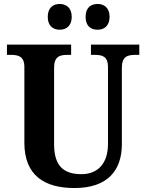

<svg xmlns="http://www.w3.org/2000/svg" viewBox="-20 -939 738 969"><path d="M473 -789C503 -789 533 -806 533 -854C533 -902 503 -919 473 -919C440 -919 412 -902 412 -854C412 -806 440 -789 473 -789ZM281 -789C312 -789 342 -806 342 -854C342 -902 312 -919 281 -919C250 -919 221 -902 221 -854C221 -806 250 -789 281 -789ZM356 10C522 10 595 -78 595 -211V-597C595 -654 624 -662 662 -662H683V-714H439V-662H459C497 -662 525 -654 525 -601V-213C525 -112 472 -60 391 -60C306 -60 253 -97 253 -210V-597C253 -654 282 -662 319 -662H339V-714H15V-662H36C73 -662 103 -654 103 -601V-218C103 -54 204 10 356 10Z"/></svg>

Font: Noto Serif Ethiopic SemiCondensed
Style: Bold
Weight: 700
Width: 4
Designer: Monotype Design Team
Foundry: Monotype Imaging Inc.
Version: Version 2.102